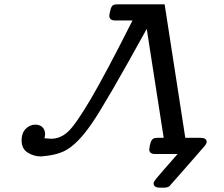

<svg xmlns="http://www.w3.org/2000/svg" viewBox="-20 -714 1040 890"><path d="M80.1 -64Q80.1 -97.2 99.1 -116.7Q118.2 -136.2 144 -136.2Q165 -136.2 177 -124Q189 -111.8 189 -91.8Q189 -84 186 -73.2Q206.1 -71.3 216.8 -70.8Q258.8 -70.8 293.9 -102.3Q329.1 -133.8 399.2 -252.4Q469.2 -371.1 594.2 -619.1H512.2Q487.3 -620.1 486.8 -640.1Q486.8 -647.9 489.5 -658.4Q492.2 -668.9 494.1 -675.8L497.1 -682.1Q502.9 -694.3 522 -693.8H743.2L838.9 -75.2H908.2Q938 -75.2 938 -56.2Q938 -49.3 930.9 -40Q923.8 -30.8 871.1 28.8Q819.3 87.9 778.8 133.8Q769 146 766.1 148.4Q763.2 150.9 757.1 153.3Q751 155.8 742.2 155.8H721.2Q692.4 155.8 691.9 136.2Q691.9 129.4 703.9 114.3Q715.8 99.1 803.2 0H699.2Q672.4 0 671.9 -21Q675.8 -62 689.9 -70.8Q695.8 -74.7 710 -75.2H738.8L660.2 -580.1Q468.3 -231.9 405.8 -142.1Q336.9 -41 274.9 -12.2Q244.1 2 201.2 7.8Q171.4 10.7 169.9 11.2Q137.7 11.2 108.9 -6.3Q80.1 -23.9 80.1 -64Z"/></svg>

Font: CMU Concrete
Style: BoldItalic
Weight: 700
Italic angle: -14.04°
Version: Version 0.7.0